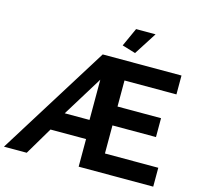

<svg xmlns="http://www.w3.org/2000/svg" viewBox="-151 -1052 1243 1189"><g transform="rotate(15 470.5 -457.5)"><path d="M609 -770 523 -796 577 -915H702ZM418 -710H923V-589H590V-422H869V-301H590V-121H932V0H454V-177H226L121 0H-25ZM444 -297V-555L285 -297Z"/></g></svg>

Font: IngvarSans
Style: Bold
Weight: 700
Version: Version 3.000